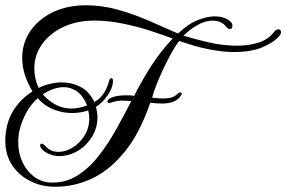

<svg xmlns="http://www.w3.org/2000/svg" viewBox="-23 -645 1084 727"><path d="M191 62Q184 62 177 62Q170 62 163 61Q120 57 82 35.5Q44 14 20.5 -23.5Q-3 -61 -3 -113Q-3 -147 7 -181Q17 -215 41 -246Q65 -277 100 -299Q61 -364 61 -425Q61 -482 91.5 -527Q122 -572 176.5 -598.5Q231 -625 303 -625Q363 -625 422.5 -608.5Q482 -592 539.5 -567Q597 -542 651 -518Q690 -555 726 -569Q762 -583 790 -583Q812 -583 828 -576.5Q844 -570 851 -562Q857 -555 857 -548Q857 -535 847 -535Q841 -535 835 -542Q824 -556 810.5 -561.5Q797 -567 782 -567Q754 -567 724.5 -550Q695 -533 672 -510Q710 -498 765.5 -485Q821 -472 876 -472Q919 -472 955.5 -483.5Q992 -495 1014 -523Q1022 -534 1031 -534Q1041 -534 1041 -523Q1041 -515 1034 -508Q1012 -483 969.5 -465.5Q927 -448 863 -448Q821 -448 769.5 -458Q718 -468 656 -490Q644 -476 628.5 -448.5Q613 -421 597.5 -388.5Q582 -356 570 -325.5Q558 -295 553 -275Q564 -274 575 -273Q586 -272 596 -272Q612 -272 625 -275.5Q638 -279 646 -287Q654 -295 660 -295Q665 -295 665 -290Q665 -286 657 -276Q645 -263 628 -258Q611 -253 590 -253Q570 -253 546 -256Q505 -137 446.5 -67Q388 3 322 32.5Q256 62 191 62ZM165 46Q221 49 266 22Q311 -5 348 -51.5Q385 -98 416 -153.5Q447 -209 474 -262Q464 -263 455.5 -263.5Q447 -264 439 -264Q418 -264 395 -256Q393 -255 389 -255Q384 -255 384 -260Q384 -268 396 -274Q417 -284 451 -284Q459 -284 467.5 -284Q476 -284 485 -282Q514 -340 550 -396Q586 -452 631 -499Q594 -513 544.5 -529Q495 -545 440.5 -556Q386 -567 334 -567Q268 -567 217 -543Q166 -519 136.5 -478Q107 -437 107 -386Q107 -348 123 -312Q143 -322 166 -327.5Q189 -333 211 -333Q249 -333 282 -316Q315 -299 334 -259Q357 -271 370.5 -292.5Q384 -314 390 -339Q393 -349 399 -349Q404 -349 405 -340Q404 -311 383.5 -282.5Q363 -254 340 -240Q346 -221 346 -200Q346 -161 325.5 -127.5Q305 -94 272 -74Q239 -54 200 -54Q182 -54 163 -62Q144 -70 135 -81Q129 -89 129 -94Q129 -101 135 -101Q141 -101 150 -91Q168 -70 199 -70Q226 -70 252.5 -86.5Q279 -103 297 -131.5Q315 -160 315 -196Q315 -212 311 -227Q282 -217 250 -217Q213 -217 178.5 -231Q144 -245 120 -273Q98 -254 82.5 -228.5Q67 -203 57 -173Q51 -156 48.5 -139.5Q46 -123 46 -107Q46 -65 62 -31Q78 3 105.5 23.5Q133 44 165 46ZM247 -234Q276 -234 307 -246Q292 -282 269 -298.5Q246 -315 218 -315Q199 -315 179 -308Q159 -301 139 -288Q187 -234 247 -234Z"/></svg>

Font: Gwendolyn
Style: Bold
Weight: 700
Designer: Robert E. Leuschke
Foundry: Robert E. Leuschke
Version: Version 1.010; ttfautohint (v1.8.3)